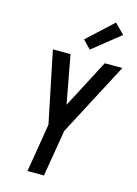

<svg xmlns="http://www.w3.org/2000/svg" viewBox="-143 -1061 814 1137"><g transform="rotate(15 264.0 -492.5)"><path d="M143 0 192 -297 102 -735H210L265 -439L420 -735H528L292 -286L244 0ZM313 -790 265 -840 422 -985 482 -925Z"/></g></svg>

Font: Iosevka SS04 Semibold
Style: Italic
Weight: 600
Italic angle: -9°
Monospace: yes
Designer: Belleve Invis
Foundry: Belleve Invis
Version: Version 19.0.0; ttfautohint (v1.8.4)